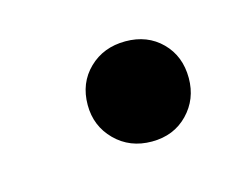

<svg xmlns="http://www.w3.org/2000/svg" viewBox="-36 -447 271 211"><g transform="rotate(-15 99.5 -342.0)"><path d="M117 -285Q92 -285 75.5 -301.5Q59 -318 59 -342Q59 -367 75.5 -383Q92 -399 117 -399Q142 -399 158 -383Q174 -367 174 -342Q174 -318 158 -301.5Q142 -285 117 -285Z"/></g></svg>

Font: DM Sans 17pt
Style: Italic
Weight: 400
Italic angle: -10°
Version: Version 4.004;gftools[0.9.30]